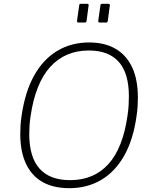

<svg xmlns="http://www.w3.org/2000/svg" viewBox="-20 -974 798 1004"><path d="M342 10Q260 10 203 -22Q146 -54 116 -117.5Q86 -181 86 -273Q86 -296 87.5 -320Q89 -344 93 -369Q111 -494 158.5 -579Q206 -664 279.5 -708Q353 -752 446 -752Q527 -752 584 -719Q641 -686 671 -622Q701 -558 701 -463Q701 -441 699.5 -417Q698 -393 694 -367Q677 -244 629.5 -160Q582 -76 509 -33Q436 10 342 10ZM346 -32Q471 -32 547 -116Q623 -200 647 -371Q651 -398 652.5 -423Q654 -448 654 -470Q654 -591 601 -650.5Q548 -710 445 -710Q321 -710 243 -624.5Q165 -539 140 -367Q136 -342 134.5 -318Q133 -294 133 -273Q133 -152 187 -92Q241 -32 346 -32ZM443 -943 433 -867Q432 -860 430 -858Q428 -856 420 -856H393Q386 -856 384 -858.5Q382 -861 383 -867L394 -945Q395 -951 396.5 -952.5Q398 -954 403 -954H435Q440 -954 442.5 -951.5Q445 -949 443 -943ZM554 -943 544 -867Q543 -860 541 -858Q539 -856 531 -856H504Q497 -856 495 -858.5Q493 -861 494 -867L505 -945Q506 -951 507.5 -952.5Q509 -954 514 -954H546Q551 -954 553.5 -951.5Q556 -949 554 -943Z"/></svg>

Font: Libre Franklin Thin Thin
Style: Italic
Weight: 250
Italic angle: -8°
Version: Version 3.000